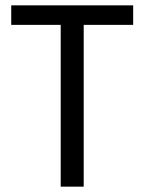

<svg xmlns="http://www.w3.org/2000/svg" viewBox="-20 -714 540 718"><path d="M293 -16H207V-621H22V-694H478V-621H293Z"/></svg>

Font: D2Coding
Style: Regular
Weight: 400
Monospace: yes
Designer: Yong-Rak Park; Jeong-Hwan Yoon; Sang-Min Lee;
Foundry: NHN Corporation
Version: Version 1.3.2; Build 20180524